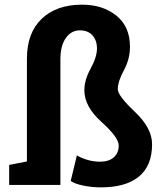

<svg xmlns="http://www.w3.org/2000/svg" viewBox="-20 -788 685 818"><path d="M237.3 0H19V-85.4L94.7 -100.1V-537.6Q94.7 -647.9 157.7 -708Q220.7 -768.1 329.6 -768.1Q418 -768.1 475.8 -721.4Q533.7 -674.8 533.7 -588.9Q533.7 -536.1 507.8 -488.5Q481.9 -440.9 481.9 -407.7Q481.9 -380.4 554.9 -311.3Q627.9 -242.2 627.9 -173.8Q627.9 -81.5 571.8 -35.6Q515.6 10.3 409.7 10.3Q372.1 10.3 335.7 2.9Q299.3 -4.4 281.2 -17.1L307.6 -126Q325.2 -115.2 351.3 -107.2Q377.4 -99.1 406.7 -99.1Q443.8 -99.1 464.8 -117.7Q485.8 -136.2 485.8 -168Q485.8 -202.6 412.6 -268.3Q339.4 -334 339.4 -403.3Q339.4 -447.3 366.2 -496.1Q393.1 -544.9 393.1 -581.5Q393.1 -616.2 373.8 -637.5Q354.5 -658.7 320.3 -658.7Q283.2 -658.7 260.3 -625.7Q237.3 -592.8 237.3 -535.6Z"/></svg>

Font: Roboto Avanza Slab
Style: Bold
Weight: 700
Designer: Google
Version: Version 1.100263; 2013; ttfautohint (v0.94.20-1c74) -l 8 -r 